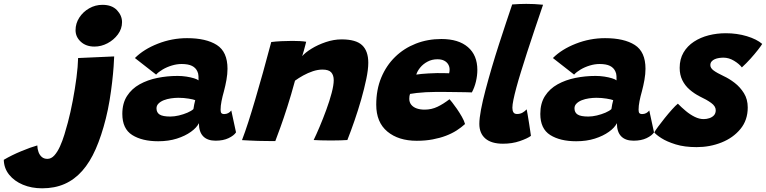

<svg xmlns="http://www.w3.org/2000/svg" viewBox="-291 -738 4046 1014"><path d="M268 -112.5Q245 -20.5 214.5 49Q184 118.5 143.2 164.5Q102.5 210.5 50.2 233.5Q-2 256.5 -68.5 256.5Q-124.5 256.5 -170 237.5Q-215.5 218.5 -242.8 184.5Q-270 150.5 -271 106Q-229.5 81.5 -179.5 60.8Q-129.5 40 -94 30Q-93.5 49 -87.5 65.2Q-81.5 81.5 -70 91.2Q-58.5 101 -40.5 101Q-20.5 101 -4 82.8Q12.5 64.5 25.8 35.2Q39 6 49.2 -27.5Q59.5 -61 67.5 -91.5Q81.5 -144 93.2 -206Q105 -268 112.8 -327.5Q120.5 -387 121.5 -431.5L312 -440Q311.5 -422 309 -386Q306.5 -350 301.2 -304Q296 -258 287.8 -208.2Q279.5 -158.5 268 -112.5ZM250 -712.5Q300 -712.5 326.8 -684.2Q353.5 -656 353.5 -621Q353.5 -586 331.8 -556.5Q310 -527 276.8 -509.5Q243.5 -492 208 -492Q163.5 -492 135.8 -517.5Q108 -543 108 -578.5Q108 -614.5 127.8 -645Q147.5 -675.5 180 -694Q212.5 -712.5 250 -712.5Z M544.5 8Q459.5 8 407.2 -25Q355 -58 355 -136.5Q355 -192.5 379.8 -231Q404.5 -269.5 446.5 -292.8Q488.5 -316 540.2 -326.5Q592 -337 647 -337Q670.5 -337 693.2 -333.5Q716 -330 733.8 -324.5Q751.5 -319 757.5 -313.5Q758 -320.5 757.2 -335.8Q756.5 -351 751.5 -360.5Q743 -380 723 -390Q703 -400 668 -400Q643 -400 616.5 -392Q590 -384 568 -371Q546 -358 533.5 -344L421.5 -431.5Q468 -478 542.5 -507.2Q617 -536.5 697 -536.5Q797.5 -536.5 854 -500.5Q910.5 -464.5 910.5 -375Q910.5 -347.5 905 -316.5Q899.5 -285.5 891.5 -255.5Q884 -229.5 879 -204.2Q874 -179 874 -158.5Q874 -144.5 878.8 -140Q883.5 -135.5 892 -135.5Q904.5 -135.5 914 -140.5Q923.5 -145.5 930.5 -154.5L955.5 -39Q944.5 -22 916.2 -8.5Q888 5 847.5 5Q804.5 5 782 -18.2Q759.5 -41.5 759.5 -87.5Q748 -64 717.5 -42Q687 -20 643 -6Q599 8 544.5 8ZM608.5 -122.5Q629.5 -122.5 653.8 -128.2Q678 -134 699 -143Q720 -152 730.5 -162Q732 -173 734.8 -186.8Q737.5 -200.5 740 -209Q731 -213 705 -217.2Q679 -221.5 651 -221.5Q632 -221.5 611.8 -218.5Q591.5 -215.5 574.2 -208.8Q557 -202 546.2 -191.2Q535.5 -180.5 535.5 -166Q535.5 -143.5 552.2 -133Q569 -122.5 608.5 -122.5Z M1163 7Q1145.5 7 1120.8 6.8Q1096 6.5 1070.5 6Q1050 5 1023.5 4Q997 3 987 2Q1003 -39.5 1020.5 -93.8Q1038 -148 1057.2 -213.5Q1076.5 -279 1097.8 -355Q1119 -431 1141.5 -516Q1164 -519 1193.8 -520.5Q1223.5 -522 1252.5 -522Q1273.5 -522 1292.8 -521Q1312 -520 1326 -517.5Q1325 -513.5 1321.5 -499.8Q1318 -486 1313.5 -469.8Q1309 -453.5 1305 -441.5Q1320.5 -460 1354 -480.8Q1387.5 -501.5 1429.8 -515.8Q1472 -530 1513 -530Q1589 -530 1621.5 -499.2Q1654 -468.5 1654 -406.5Q1654 -371 1643.5 -320.8Q1633 -270.5 1616.8 -213.5Q1600.5 -156.5 1581.2 -100.8Q1562 -45 1543.5 1.5Q1531.5 2.5 1507.5 3.2Q1483.5 4 1457 4Q1428 4 1402.5 3.2Q1377 2.5 1365.5 1.5Q1379 -26 1397 -68.5Q1415 -111 1432.2 -158Q1449.5 -205 1460.5 -246.8Q1471.5 -288.5 1471.5 -314.5Q1471.5 -341 1458.2 -355.8Q1445 -370.5 1412 -370.5Q1387.5 -370.5 1361.2 -361.8Q1335 -353 1310.5 -339.5Q1286 -326 1267 -312Q1246 -234.5 1226.2 -173Q1206.5 -111.5 1190.2 -66.5Q1174 -21.5 1163 7Z M2165 -83Q2145.5 -65 2120.5 -49Q2095.5 -33 2064 -21Q2032.5 -9 1994.2 -1.8Q1956 5.5 1910 5.5Q1813.5 5.5 1754.8 -43.2Q1696 -92 1696 -185Q1696 -264.5 1722.5 -328.2Q1749 -392 1795.8 -437.5Q1842.5 -483 1905 -507.5Q1967.5 -532 2040 -532Q2130.5 -532 2180.2 -489.2Q2230 -446.5 2230 -368.5Q2230 -339 2222.5 -307.2Q2215 -275.5 2201 -250Q2193.5 -250.5 2167.8 -251Q2142 -251.5 2109.8 -251.8Q2077.5 -252 2050 -252.5Q2022.5 -253 2011.5 -252.5Q1984.5 -252.5 1958 -251Q1931.5 -249.5 1910 -247Q1888.5 -244.5 1874.5 -242Q1870.5 -232 1870.5 -216.5Q1870.5 -197.5 1881.2 -184.5Q1892 -171.5 1910.2 -165.2Q1928.5 -159 1951 -159Q1970 -159 1986.8 -162.8Q2003.5 -166.5 2019.2 -174Q2035 -181.5 2050.8 -191.5Q2066.5 -201.5 2083 -214Q2085.5 -211.5 2096.8 -197.5Q2108 -183.5 2122 -163.2Q2136 -143 2148.2 -121.5Q2160.5 -100 2165 -83ZM1907.5 -344Q1918.5 -346 1934.8 -347.5Q1951 -349 1971.8 -350.2Q1992.5 -351.5 2017 -352Q2031 -352 2044.2 -351.8Q2057.5 -351.5 2067.2 -351.5Q2077 -351.5 2081 -351Q2082.5 -356 2083 -361.5Q2083.5 -367 2083.5 -372.5Q2083 -387 2075.5 -399Q2068 -411 2054 -418Q2040 -425 2019 -425Q1990.5 -425 1967 -412.5Q1943.5 -400 1928.2 -381.2Q1913 -362.5 1907.5 -344Z M2513 -20.5Q2494 -6.5 2454 7.2Q2414 21 2365.5 21Q2304 21 2272.2 -6.5Q2240.5 -34 2240.5 -83.5Q2240.5 -112.5 2249.2 -159Q2258 -205.5 2273 -262.2Q2288 -319 2306.2 -381Q2324.5 -443 2344.2 -504Q2364 -565 2382 -619.2Q2400 -673.5 2414 -714.5Q2454.5 -717.5 2488.5 -717.5Q2510 -717.5 2530.8 -716.5Q2551.5 -715.5 2577 -713Q2553.5 -643 2532 -580Q2510.5 -517 2492.8 -461.5Q2475 -406 2460.5 -359.2Q2446 -312.5 2436 -275.2Q2426 -238 2420.5 -211.2Q2415 -184.5 2415 -169Q2415 -153.5 2420.5 -144.8Q2426 -136 2439.5 -136Q2456 -136 2468 -142.8Q2480 -149.5 2490.5 -160.5Q2492 -153.5 2495.5 -133.5Q2499 -113.5 2502.8 -89Q2506.5 -64.5 2509.5 -45Q2512.5 -25.5 2513 -20.5Z M2752 8Q2667 8 2614.8 -25Q2562.5 -58 2562.5 -136.5Q2562.5 -192.5 2587.2 -231Q2612 -269.5 2654 -292.8Q2696 -316 2747.8 -326.5Q2799.5 -337 2854.5 -337Q2878 -337 2900.8 -333.5Q2923.5 -330 2941.2 -324.5Q2959 -319 2965 -313.5Q2965.5 -320.5 2964.8 -335.8Q2964 -351 2959 -360.5Q2950.5 -380 2930.5 -390Q2910.5 -400 2875.5 -400Q2850.5 -400 2824 -392Q2797.5 -384 2775.5 -371Q2753.5 -358 2741 -344L2629 -431.5Q2675.5 -478 2750 -507.2Q2824.5 -536.5 2904.5 -536.5Q3005 -536.5 3061.5 -500.5Q3118 -464.5 3118 -375Q3118 -347.5 3112.5 -316.5Q3107 -285.5 3099 -255.5Q3091.5 -229.5 3086.5 -204.2Q3081.5 -179 3081.5 -158.5Q3081.5 -144.5 3086.2 -140Q3091 -135.5 3099.5 -135.5Q3112 -135.5 3121.5 -140.5Q3131 -145.5 3138 -154.5L3163 -39Q3152 -22 3123.8 -8.5Q3095.5 5 3055 5Q3012 5 2989.5 -18.2Q2967 -41.5 2967 -87.5Q2955.5 -64 2925 -42Q2894.5 -20 2850.5 -6Q2806.5 8 2752 8ZM2816 -122.5Q2837 -122.5 2861.2 -128.2Q2885.5 -134 2906.5 -143Q2927.5 -152 2938 -162Q2939.5 -173 2942.2 -186.8Q2945 -200.5 2947.5 -209Q2938.5 -213 2912.5 -217.2Q2886.5 -221.5 2858.5 -221.5Q2839.5 -221.5 2819.2 -218.5Q2799 -215.5 2781.8 -208.8Q2764.5 -202 2753.8 -191.2Q2743 -180.5 2743 -166Q2743 -143.5 2759.8 -133Q2776.5 -122.5 2816 -122.5Z M3388 39Q3324 39 3277.2 24.5Q3230.5 10 3201.8 -8.5Q3173 -27 3164.5 -39Q3170 -49 3185 -69.5Q3200 -90 3219.5 -114.2Q3239 -138.5 3257.8 -159.5Q3276.5 -180.5 3289 -190.5Q3308.5 -170.5 3331 -151.8Q3353.5 -133 3377.8 -121Q3402 -109 3425 -109Q3441 -109 3455.8 -114Q3470.5 -119 3479.8 -129.2Q3489 -139.5 3489 -156Q3489 -177 3464.8 -194.5Q3440.5 -212 3406 -228Q3375.5 -243.5 3351 -264.8Q3326.5 -286 3312.5 -314.5Q3298.5 -343 3298.5 -379.5Q3298.5 -426 3318.8 -460.5Q3339 -495 3373.8 -517.8Q3408.5 -540.5 3451.8 -551.5Q3495 -562.5 3542 -562.5Q3601.5 -562.5 3653.5 -546.8Q3705.5 -531 3734.5 -506Q3728.5 -496 3711.8 -474.5Q3695 -453 3672.8 -428.2Q3650.5 -403.5 3627 -382Q3613 -400.5 3585.8 -417Q3558.5 -433.5 3530 -433.5Q3519 -433.5 3506.8 -431.8Q3494.5 -430 3484 -425.5Q3473.5 -421 3467 -413.2Q3460.5 -405.5 3460.5 -394Q3460.5 -378.5 3477.8 -365.8Q3495 -353 3531 -336Q3559.5 -323 3588.8 -300.5Q3618 -278 3638 -245.8Q3658 -213.5 3658 -170.5Q3658 -103.5 3619.5 -56.8Q3581 -10 3519.5 14.5Q3458 39 3388 39Z"/></svg>

Font: Grandstander Thin ExtraBold
Style: Italic
Weight: 800
Italic angle: -15°
Version: Version 1.200